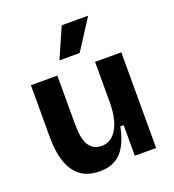

<svg xmlns="http://www.w3.org/2000/svg" viewBox="-140 -869 895 990"><g transform="rotate(-20 308.0 -373.5)"><path d="M240 14Q201 14 171 3Q141 -8 119.5 -29.5Q98 -51 84 -81.5Q70 -112 63 -151.5Q56 -191 56 -239V-525H201V-271Q201 -249 202.5 -221Q204 -193 212.5 -166.5Q221 -140 240 -123Q259 -106 293 -106Q321 -106 341.5 -119.5Q362 -133 377 -158.5Q392 -184 399.5 -218.5Q407 -253 408 -294V-525H552V-217V0H435V-168H417Q404 -104 381 -64Q358 -24 323.5 -5Q289 14 240 14ZM349 -595H238L311 -761H456Z"/></g></svg>

Font: Bricolage Grotesque 48pt Condensed ExtraBold
Style: Bold
Weight: 700
Version: Version 1.000;gftools[0.9.30]